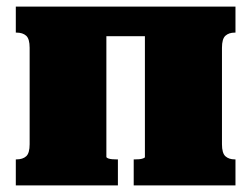

<svg xmlns="http://www.w3.org/2000/svg" viewBox="-20 -563 763 583"><path d="M70 -125V-418Q70 -445 59.5 -454.5Q49 -464 30 -464H28V-543H303V-87Q303 -84 308.5 -82Q314 -80 321 -79.5Q328 -79 333 -79H338V0H28V-79H30Q49 -79 59.5 -88.5Q70 -98 70 -125ZM420 -86V-543H695V-464H693Q675 -464 664.5 -454.5Q654 -445 654 -418V-125Q654 -98 664.5 -88.5Q675 -79 693 -79H695V0H386V-79H390Q396 -79 402.5 -79.5Q409 -80 414.5 -82Q420 -84 420 -86ZM216 -453V-543H508V-453Z"/></svg>

Font: Roboto Serif Black
Style: Regular
Weight: 900
Designer: Greg Gazdowicz
Foundry: Commercial Type
Version: Version 1.008